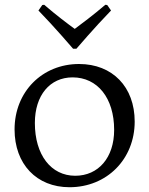

<svg xmlns="http://www.w3.org/2000/svg" viewBox="-20 -775 625 804"><path d="M286 -571H300C300 -571 376 -660 445 -731L429 -754L421 -755C371 -712 321 -675 293 -654C264 -675 216 -711 165 -755L157 -754L141 -731C210 -660 286 -571 286 -571ZM271 9C427 9 544 -108 544 -266C544 -411 451 -507 311 -507C157 -507 41 -391 41 -233C41 -88 133 9 271 9ZM295 -39C194 -39 126 -126 126 -260C126 -376 189 -451 284 -451C388 -451 458 -365 458 -231C458 -115 392 -39 295 -39Z"/></svg>

Font: Alegreya SC
Style: Regular
Weight: 400
Designer: Juan Pablo del Peral
Foundry: Huerta Tipografica
Version: Version 2.007;PS 002.007;hotconv 1.0.88;makeotf.lib2.5.64775